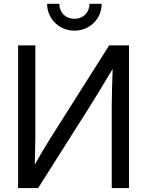

<svg xmlns="http://www.w3.org/2000/svg" viewBox="-20 -959 750 979"><path d="M549.8 0V-421.9Q549.8 -450.2 551.3 -507.3Q553.7 -579.1 555.7 -650.4L565.9 -627Q510.3 -533.7 489.7 -500Q472.7 -471.7 440.9 -420.9L174.3 0H72.3V-727.5H160.2V-257.8Q160.2 -229 158.7 -179.2Q157.7 -121.6 155.8 -85L147.5 -102.5Q199.2 -194.3 236.8 -253.9L536.6 -727.5H637.7V0ZM220.2 -939.5H282.7Q282.7 -917.5 292.5 -900.1Q302.2 -882.8 319.6 -873Q336.9 -863.3 359.4 -863.3Q381.8 -863.3 399.2 -873Q416.5 -882.8 426.3 -900.1Q436 -917.5 436 -939.5H498.5Q498.5 -901.9 480 -870.5Q461.5 -839.1 429.7 -820.9Q397.9 -802.7 359.4 -802.7Q320.8 -802.7 289 -820.9Q257.3 -839.1 238.7 -870.5Q220.2 -901.9 220.2 -939.5Z"/></svg>

Font: Intratopia Thin
Style: Regular
Weight: 100
Designer: Rasmus Andersson
Foundry: rsms
Version: Version 3.000;Glyphs 3.2.3 (3260)